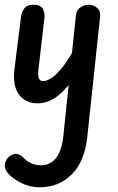

<svg xmlns="http://www.w3.org/2000/svg" viewBox="-35 -436 500 812"><path d="M124 1Q72 1 45 -36.5Q18 -74 26 -142L54 -366Q56 -384 67.5 -400Q79 -416 106 -416Q136 -416 145.5 -399.5Q155 -383 153 -361L127 -137Q125 -113 130 -103Q135 -93 148 -93Q161 -93 180.5 -104.5Q200 -116 225.5 -147Q251 -178 283 -235L269 -94Q233 -45 197.5 -22Q162 1 124 1ZM334 144Q323 247 268.5 301.5Q214 356 133 356Q90 356 54 337.5Q18 319 -1 297Q-18 278 -14 256.5Q-10 235 8 223Q27 211 41 216Q55 221 64 231Q95 263 139 263Q177 263 201.5 233Q226 203 233 138L286 -371Q289 -394 305.5 -405Q322 -416 341 -416Q361 -416 376.5 -402Q392 -388 388 -362Z"/></svg>

Font: Edu SA Beginner SemiBold
Style: Regular
Weight: 600
Version: Version 1.003